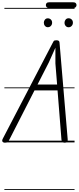

<svg xmlns="http://www.w3.org/2000/svg" viewBox="-45 -1298 717 1750"><path d="M0 2.5Q-9.5 2.5 -16.5 -1.5Q-23.5 -5.5 -24.8 -13.8Q-26 -22 -19.5 -34L431 -899Q439.5 -915.5 444.2 -923.2Q449 -931 468.5 -931Q484.5 -931 490.8 -925.5Q497 -920 497.5 -910L572 -28Q573.5 -13.5 568 -5.5Q562.5 2.5 546 2.5Q526.5 2.5 521.2 -6.8Q516 -16 515 -27L479.5 -474H269.5L43 -30.5Q33 -10.5 26 -4Q19 2.5 0 2.5ZM297 -527.5H475.5L460 -719.5V-863L400 -729ZM0 2.5Q-9.5 2.5 -16.5 -1.5Q-23.5 -5.5 -24.8 -13.8Q-26 -22 -19.5 -34L431 -899Q439.5 -915.5 444.2 -923.2Q449 -931 468.5 -931Q484.5 -931 490.8 -925.5Q497 -920 497.5 -910L572 -28Q573.5 -13.5 568 -5.5Q562.5 2.5 546 2.5Q526.5 2.5 521.2 -6.8Q516 -16 515 -27L479.5 -474H269.5L43 -30.5Q33 -10.5 26 -4Q19 2.5 0 2.5ZM297 -527.5H475.5L460 -719.5V-863L400 -729ZM580 -1049.5Q564 -1049.5 553.5 -1061.5Q543 -1073.5 543 -1091Q543 -1107 553 -1119.2Q563 -1131.5 580 -1131.5Q596.5 -1131.5 608 -1120.5Q619.5 -1109.5 619.5 -1091Q619.5 -1074 608.2 -1061.8Q597 -1049.5 580 -1049.5ZM390.5 -1050Q375 -1050 364.8 -1062Q354.5 -1074 354.5 -1091Q354.5 -1107 364.5 -1119Q374.5 -1131 390.5 -1131Q407 -1131 418.5 -1120Q430 -1109 430 -1091Q430 -1074 419 -1062Q408 -1050 390.5 -1050ZM406 -1225Q387.5 -1225 380.2 -1232.8Q373 -1240.5 373 -1251.5Q373 -1262.5 380.2 -1270Q387.5 -1277.5 406 -1277.5H619.5Q637.5 -1277.5 645 -1270Q652.5 -1262.5 652.5 -1251.5Q652.5 -1241 644.8 -1233Q637 -1225 619.5 -1225ZM-5 424.5H634.5V432.5H-5ZM-5 -16H634.5V0H-5ZM-5 -501.5H634.5V-493.5H-5ZM-5 -1226H634.5V-1218H-5Z"/></svg>

Font: Edu AU VIC WA NT Guides
Style: Regular
Weight: 400
Designer: Tina and Corey Anderson, Eben Sorkin, Mirko Velimirovic
Foundry: Google for Education
Version: Version 1.001